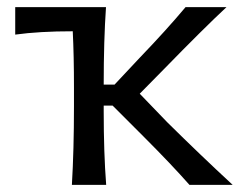

<svg xmlns="http://www.w3.org/2000/svg" viewBox="-20 -516 684 536"><path d="M370.1 -254.4 446.8 -174.8Q538.6 -84 629.4 0H508.8Q458.5 -57.1 379.9 -135.7L294.4 -221.2H269.5V-206.1Q269.5 -88.9 276.4 0H180.7Q186.5 -98.1 186.5 -219.2V-271.5Q186.5 -360.4 183.1 -428.7Q89.8 -428.7 22.5 -419.4V-496.1H275.9Q269.5 -403.3 269.5 -279.8H299.8L371.6 -356.4Q445.3 -433.1 498 -496.1H612.3Q549.3 -437.5 436.5 -321.8Z"/></svg>

Font: Commissioner Flair
Style: Regular
Weight: 400
Designer: Kostas Bartsokas
Foundry: Kostas Bartsokas
Version: Version 1.000